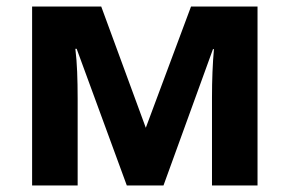

<svg xmlns="http://www.w3.org/2000/svg" viewBox="-20 -566 884 586"><path d="M766 -546V0H627V-268Q627 -308 628.5 -346Q630 -384 633 -416H630L479 0H367L214 -417H210Q214 -384 215.5 -346.5Q217 -309 217 -264V0H78V-546H289L425 -176L563 -546Z"/></svg>

Font: Noto IKEA Simplified Chinese
Style: Bold
Weight: 700
Designer: Monotype Design Team
Foundry: Monotype Imaging Inc.
Version: Version 1.100